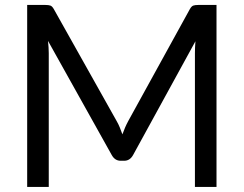

<svg xmlns="http://www.w3.org/2000/svg" viewBox="-20 -736 960 756"><path d="M439.5 -259Q446.5 -247 451.8 -233.8Q457 -220.5 462 -207Q467 -221 472.5 -233.8Q478 -246.5 485 -259.5L727.5 -700Q734 -711.5 741 -714Q748 -716.5 761 -716.5H832.5V0H747.5V-526.5Q747.5 -537 748 -549Q748.5 -561 749.5 -573.5L504 -125.5Q491.5 -103 469 -103H455Q432.5 -103 420 -125.5L169 -575Q170.5 -562 171.2 -549.5Q172 -537 172 -526.5V0H87V-716.5H158.5Q171.5 -716.5 178.5 -714Q185.5 -711.5 192 -700L439.5 -259Z"/></svg>

Font: Lato TR
Style: Regular
Weight: 400
Designer: Lukasz Dziedzic
Foundry: tyPoland Lukasz Dziedzic
Version: Version 1.104 2013